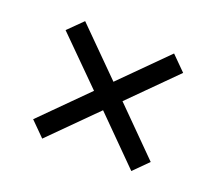

<svg xmlns="http://www.w3.org/2000/svg" viewBox="-74 -642 636 564"><g transform="rotate(20 244.0 -360.0)"><path d="M427.5 -220.5 383 -176 244 -315.5 104.5 -176 60 -220.5 199.5 -360 60 -499 105 -543.5 244 -404.5 383 -543.5 427.5 -499 288.5 -360Z"/></g></svg>

Font: CCSD_manrope
Style: Regular
Weight: 400
Designer: Mikhail Sharanda
Foundry: Mikhail Sharanda
Version: Version 4.503